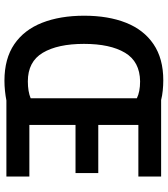

<svg xmlns="http://www.w3.org/2000/svg" viewBox="36 -800 773 886"><g transform="rotate(90 423.0 -357.5)"><path d="M351 -724Q374 -724 398.5 -721.5Q423 -719 442 -714H795V-609H557V-424H779V-319H557V-106H795V0H444Q424 4 400 6.5Q376 9 353 9Q251 9 184.5 -36.5Q118 -82 85.5 -165Q53 -248 53 -359Q53 -470 85.5 -552Q118 -634 184.5 -679Q251 -724 351 -724ZM356 -617Q265 -616 224 -547.5Q183 -479 183 -358Q183 -237 224 -168Q265 -99 356 -99Q403 -99 434 -112V-602Q404 -617 356 -617Z"/></g></svg>

Font: Noto Sans Khmer UI SemiCondensed SemiBold
Style: Regular
Weight: 600
Width: 4
Designer: Danh Hong and the Monotype Design Team
Foundry: Monotype Imaging Inc.
Version: Version 2.002; ttfautohint (v1.8.4.7-5d5b)